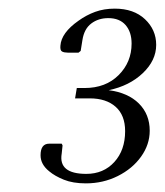

<svg xmlns="http://www.w3.org/2000/svg" viewBox="-20 -920 382 445"><path d="M179 -495Q149 -495 128 -503.5Q107 -512 94 -523Q74 -539 74 -560Q74 -587 94 -587H123L125 -583L123 -564Q115 -517 180 -517Q220 -517 245 -544.5Q270 -572 270 -616Q270 -653 248 -672.5Q226 -692 188 -692H154L158 -716H176Q225 -716 255 -746Q285 -776 285 -819Q285 -846 271 -862Q257 -878 231 -878Q208 -878 191.5 -865.5Q175 -853 171 -827L167 -802L162 -798H137Q129 -798 124 -800.5Q119 -803 120 -814Q122 -844 162 -872Q180 -885 200.5 -892.5Q221 -900 246 -900Q290 -900 316 -875.5Q342 -851 342 -816Q342 -780 311 -750.5Q280 -721 232 -711Q277 -705 302 -680Q327 -655 327 -617Q327 -585 307 -557Q287 -529 253 -512Q219 -495 179 -495Z"/></svg>

Font: Spectral Light
Style: Italic
Weight: 300
Italic angle: -10°
Designer: Jean-Baptiste Levee
Foundry: Production Type
Version: Version 2.001